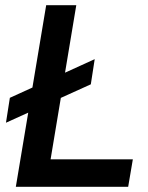

<svg xmlns="http://www.w3.org/2000/svg" viewBox="-20 -720 571 740"><path d="M3 -247 18 -343 345 -492 330 -395ZM41 0 158 -700H274L175 -106H492L474 0Z"/></svg>

Font: Figtree SemiBold
Style: Italic
Weight: 600
Italic angle: -9.5°
Foundry: Erik Kennedy
Version: Version 2.001;gftools[0.9.30]